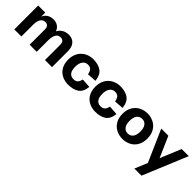

<svg xmlns="http://www.w3.org/2000/svg" viewBox="191 -1579 2843 2843"><g transform="rotate(45 1612.0 -158.0)"><path d="M630 -403Q599 -403 576.5 -386Q554 -369 541.5 -333Q529 -297 529 -243L483 -263Q483 -342 508 -399Q533 -456 579.5 -486Q626 -516 691 -516Q762 -516 806 -469Q850 -422 850 -329V0H702V-313Q702 -366 681 -384.5Q660 -403 630 -403ZM60 -500H208V0H60ZM309 -403Q262 -403 235 -363Q208 -323 208 -243L182 -263Q182 -344 202 -400.5Q222 -457 264 -486.5Q306 -516 370 -516Q441 -516 485 -469Q529 -422 529 -329V0H381V-313Q381 -366 360 -384.5Q339 -403 309 -403Z M940 -247Q940 -335 976.5 -395.5Q1013 -456 1072.5 -486Q1132 -516 1201 -516Q1305 -516 1370 -470.5Q1435 -425 1448 -311L1302 -301Q1291 -356 1268 -379.5Q1245 -403 1201 -403Q1148 -403 1118 -361Q1088 -319 1088 -248Q1088 -173 1116.5 -135Q1145 -97 1201 -97Q1241 -97 1266 -118.5Q1291 -140 1302 -193L1448 -183Q1436 -71 1370.5 -27.5Q1305 16 1201 16Q1131 16 1072 -12.5Q1013 -41 976.5 -100.5Q940 -160 940 -247Z M1508 -247Q1508 -335 1544.5 -395.5Q1581 -456 1640.5 -486Q1700 -516 1769 -516Q1873 -516 1938 -470.5Q2003 -425 2016 -311L1870 -301Q1859 -356 1836 -379.5Q1813 -403 1769 -403Q1716 -403 1686 -361Q1656 -319 1656 -248Q1656 -173 1684.5 -135Q1713 -97 1769 -97Q1809 -97 1834 -118.5Q1859 -140 1870 -193L2016 -183Q2004 -71 1938.5 -27.5Q1873 16 1769 16Q1699 16 1640 -12.5Q1581 -41 1544.5 -100.5Q1508 -160 1508 -247Z M2076 -249.5Q2076 -337 2113 -397Q2150 -457 2209.4 -486.5Q2268.7 -516 2336.9 -516Q2405 -516 2464.5 -486.5Q2524 -457 2560.5 -397Q2597 -337 2597 -249.5Q2597 -162 2560.5 -102Q2524 -42 2464.6 -13Q2405.3 16 2337.1 16Q2269 16 2209.5 -13Q2150 -42 2113 -102Q2076 -162 2076 -249.5ZM2450 -250Q2450 -324 2420 -363.5Q2390 -403 2337 -403Q2284 -403 2254 -363.5Q2224 -324 2224 -250Q2224 -176 2254 -136.5Q2284 -97 2337 -97Q2390 -97 2420 -136.5Q2450 -176 2450 -250Z M2857 0 2637 -500H2786L2947 -133L2912 -132L3065 -500H3214L2923 200H2774Z"/></g></svg>

Font: Uncut Sans VF
Style: Regular
Weight: 400
Designer: Kasper Nordkvist
Foundry: Uncut Type
Version: Version 1.100;FEAKit 1.0